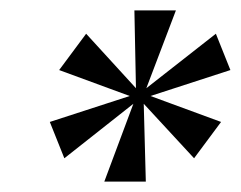

<svg xmlns="http://www.w3.org/2000/svg" viewBox="-20 -680 465 370"><path d="M181 -330 237 -480 104 -375 76 -445 230 -495 94 -545 146 -615 242 -510 239 -660H319L262 -510L396 -615L424 -545L270 -495L406 -445L354 -375L257 -480L261 -330Z"/></svg>

Font: Philosopher
Style: Italic
Weight: 400
Italic angle: -10°
Designer: Jovanny Lemonad
Foundry: Jovanny Lemonad
Version: Version 2.000